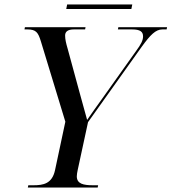

<svg xmlns="http://www.w3.org/2000/svg" viewBox="-20 -835 764 855"><path d="M275 -795H565L569 -815H279ZM104 0H415L417 -10H394C352 -10 322 -16 322 -50C322 -56 324 -70 326 -78L372 -291L612 -628C649 -679 673 -704 703 -704H722L724 -714H507L505 -704H568C604 -704 617 -694 617 -673C617 -655 608 -638 586 -608L436 -397C413 -365 390 -333 368 -301C357 -339 347 -379 336 -417L281 -619C274 -643 270 -660 270 -677C270 -694 282 -704 309 -704H359L361 -714H91L89 -704H102C141 -704 150 -690 162 -651L271 -293L225 -77C212 -17 173 -10 129 -10H106Z"/></svg>

Font: Noto Serif Display
Style: Italic
Weight: 400
Italic angle: -12°
Designer: Monotype Design Team
Foundry: Monotype Imaging Inc.
Version: Version 2.009